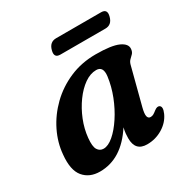

<svg xmlns="http://www.w3.org/2000/svg" viewBox="-150 -761 875 900"><g transform="rotate(-30 288.0 -311.0)"><path d="M460 -150Q452 -119 455.2 -105.2Q458.5 -91.5 471.5 -91.5Q480 -91.5 487.2 -95.5Q494.5 -99.5 505 -108Q521 -120.5 532 -115Q548 -106 533 -72.5Q516 -35 477.8 -11.8Q439.5 11.5 393.5 11.5Q330 11.5 330 -57.5Q330 -69.5 331.2 -82.8Q332.5 -96 336.5 -113.5Q256 11.5 138.5 11.5Q82 11.5 50.8 -26Q19.5 -63.5 27.5 -144Q32.5 -206 61.5 -265Q90.5 -324 139.2 -371.5Q188 -419 252.8 -447Q317.5 -475 394 -475Q479.5 -475 516.8 -458Q554 -441 551 -413.5Q549.5 -398.5 541.5 -390.2Q533.5 -382 525 -374Q516.5 -366 512.5 -352ZM168.5 -153Q164 -108.5 175 -90.8Q186 -73 206.5 -73Q231.5 -73 260.8 -98Q290 -123 317.5 -164.8Q345 -206.5 364.8 -257Q384.5 -307.5 391 -358Q397.5 -410 359.5 -410Q327.5 -410 295.8 -387.8Q264 -365.5 236.8 -328Q209.5 -290.5 191.2 -245Q173 -199.5 168.5 -153ZM226.5 -594.5Q236.5 -633 272 -633H515Q550 -633 539.5 -595Q529.5 -556.5 494.5 -556.5H251Q216 -556.5 226.5 -594.5Z"/></g></svg>

Font: Fraunces 9pt S050 SemiBold
Style: Italic
Weight: 600
Italic angle: -16°
Version: Version 1.000; ttfautohint (v1.8.3)